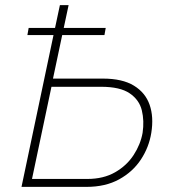

<svg xmlns="http://www.w3.org/2000/svg" viewBox="-20 -730 687 750"><path d="M64 0 189 -593H87L92 -621H195L214 -710H248L229 -621H393L388 -593H223L187 -423H382Q458 -423 503 -395.5Q548 -368 564.5 -320.5Q581 -273 571 -211Q562 -155 530.5 -107Q499 -59 445.5 -29.5Q392 0 318 0ZM105 -31H321Q384 -31 429.5 -57Q475 -83 502 -124.5Q529 -166 537 -211Q544 -258 534 -299Q524 -340 486.5 -365.5Q449 -391 375 -391H181Z"/></svg>

Font: Raleway ExtraLight
Style: Italic
Weight: 200
Italic angle: -12°
Designer: Matt McInerney, Pablo Impallari, Rodrigo Fuenzalida
Foundry: Matt McInerney, Pablo Impallari, Rodrigo Fuenzalida
Version: Version 4.026